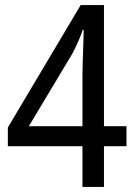

<svg xmlns="http://www.w3.org/2000/svg" viewBox="-20 -739 540 759"><path d="M306 -161H11V-235L299 -719H391V-240H480V-161H391V0H306ZM306 -240V-445Q306 -467 307 -491.5Q308 -516 308.5 -540Q309 -564 310 -585.5Q311 -607 311 -621H307Q300 -599 289 -574.5Q278 -550 266 -527L94 -240Z"/></svg>

Font: Noto Sans Devanagari SemiCondensed
Style: Regular
Weight: 400
Width: 4
Designer: Jelle Bosma - Monotype Design Team
Foundry: Monotype Imaging Inc.
Version: Version 2.006